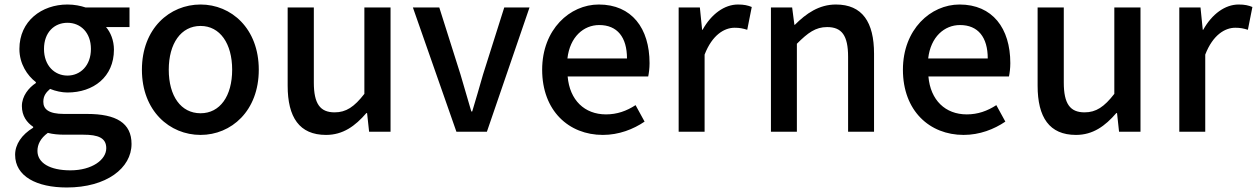

<svg xmlns="http://www.w3.org/2000/svg" viewBox="-20 -584 5571 851"><path d="M276 247C452 247 563 161 563 54C563 -39 495 -79 366 -79H264C194 -79 172 -101 172 -133C172 -160 185 -175 202 -190C226 -180 255 -174 279 -174C394 -174 485 -243 485 -364C485 -405 470 -441 450 -464H554V-551H359C338 -558 310 -564 279 -564C165 -564 66 -491 66 -367C66 -301 101 -249 139 -220V-216C107 -195 77 -158 77 -114C77 -70 99 -41 127 -22V-18C76 13 47 56 47 102C47 198 143 247 276 247ZM279 -249C222 -249 175 -293 175 -367C175 -441 221 -483 279 -483C337 -483 383 -440 383 -367C383 -293 336 -249 279 -249ZM292 171C201 171 146 138 146 85C146 57 159 29 192 5C215 11 240 13 266 13H349C415 13 451 27 451 73C451 124 388 171 292 171Z M869 14C1005 14 1127 -92 1127 -275C1127 -458 1005 -564 869 -564C732 -564 609 -458 609 -275C609 -92 732 14 869 14ZM869 -82C782 -82 728 -158 728 -275C728 -391 782 -469 869 -469C955 -469 1009 -391 1009 -275C1009 -158 955 -82 869 -82Z M1425 14C1500 14 1554 -25 1604 -83H1607L1616 0H1711V-551H1595V-168C1550 -110 1514 -86 1463 -86C1399 -86 1371 -124 1371 -218V-551H1255V-204C1255 -64 1307 14 1425 14Z M2003 0H2138L2327 -551H2215L2121 -254C2106 -200 2089 -144 2073 -90H2069C2053 -144 2037 -200 2021 -254L1927 -551H1810Z M2652 14C2723 14 2787 -11 2837 -45L2797 -118C2757 -92 2715 -77 2666 -77C2571 -77 2505 -140 2496 -245H2853C2856 -259 2859 -281 2859 -304C2859 -459 2780 -564 2634 -564C2506 -564 2383 -454 2383 -275C2383 -93 2501 14 2652 14ZM2495 -325C2506 -421 2567 -473 2636 -473C2716 -473 2759 -419 2759 -325Z M2988 0H3103V-342C3137 -430 3191 -461 3236 -461C3259 -461 3272 -458 3292 -452L3312 -553C3295 -560 3278 -564 3251 -564C3191 -564 3133 -522 3094 -452H3092L3082 -551H2988Z M3397 0H3512V-390C3561 -439 3595 -464 3646 -464C3711 -464 3739 -427 3739 -332V0H3854V-346C3854 -486 3802 -564 3685 -564C3610 -564 3553 -524 3503 -474H3501L3491 -551H3397Z M4251 14C4322 14 4386 -11 4436 -45L4396 -118C4356 -92 4314 -77 4265 -77C4170 -77 4104 -140 4095 -245H4452C4455 -259 4458 -281 4458 -304C4458 -459 4379 -564 4233 -564C4105 -564 3982 -454 3982 -275C3982 -93 4100 14 4251 14ZM4094 -325C4105 -421 4166 -473 4235 -473C4315 -473 4358 -419 4358 -325Z M4749 14C4824 14 4878 -25 4928 -83H4931L4940 0H5035V-551H4919V-168C4874 -110 4838 -86 4787 -86C4723 -86 4695 -124 4695 -218V-551H4579V-204C4579 -64 4631 14 4749 14Z M5207 0H5322V-342C5356 -430 5410 -461 5455 -461C5478 -461 5491 -458 5511 -452L5531 -553C5514 -560 5497 -564 5470 -564C5410 -564 5352 -522 5313 -452H5311L5301 -551H5207Z"/></svg>

Font: Noto Sans CJK SC Medium
Style: Regular
Weight: 500
Designer: Ryoko NISHIZUKA 西塚涼子 (kana, bopomofo & ideographs); Paul D. Hunt (Latin, Greek & Cyrillic); Sandoll Communications 산돌커뮤니
Foundry: Adobe
Version: Version 2.004;hotconv 1.0.118;makeotfexe 2.5.65603